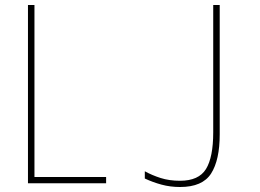

<svg xmlns="http://www.w3.org/2000/svg" viewBox="-20 -734 1040 769"><path d="M405 0V-25H118V-714H92V0ZM860 -196V-714H834V-204Q834 -104 805 -57Q776 -10 701 -10Q658 -10 623.5 -21Q589 -32 560 -48V-19Q592 -4 627 5.5Q662 15 701 15Q791 15 825.5 -39Q860 -93 860 -196Z"/></svg>

Font: Noto Sans Mono UI Condensed Thin
Style: Regular
Weight: 250
Width: 3
Designer: Monotype Design team
Foundry: Monotype Imaging Inc.
Version: 1.000